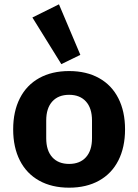

<svg xmlns="http://www.w3.org/2000/svg" viewBox="-20 -857 640 889"><path d="M41 -258Q41 -341 72 -402Q103 -463 161.5 -495.5Q220 -528 300 -528Q380 -528 438.5 -495.5Q497 -463 528 -402Q559 -341 559 -258Q559 -175 528 -114Q497 -53 438.5 -20.5Q380 12 300 12Q220 12 161.5 -20.5Q103 -53 72 -114Q41 -175 41 -258ZM406 -217V-299Q406 -356 378 -387Q350 -418 300 -418Q250 -418 222 -387Q194 -356 194 -299V-217Q194 -160 222 -129Q250 -98 300 -98Q350 -98 378 -129Q406 -160 406 -217ZM130 -776 253 -837 352 -603 264 -560Z"/></svg>

Font: iA Writer Duo V
Style: Regular
Weight: 400
Designer: Mike Abbink, Paul van der Laan, Pieter van Rosmalen, Oliver Reichenstein
Foundry: Information Architects Inc.
Version: Version 2.000